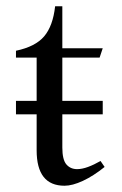

<svg xmlns="http://www.w3.org/2000/svg" viewBox="-20 -585 391 613"><path d="M31 -220V-263H308V-220ZM186 8Q97 8 97 -105V-401H31V-423Q93 -436 121 -469Q149 -502 156 -565H179V-431H308L298 -401H179V-114Q179 -75 192 -60Q205 -45 226 -45Q242 -45 261 -52Q280 -59 301 -71L314 -52Q278 -23 244.5 -7.5Q211 8 186 8Z"/></svg>

Font: Ibarra Real Nova Medium
Style: Regular
Weight: 500
Designer: Jose Maria Ribagorda & Octavio Pardo
Foundry: Jose Maria Ribagorda
Version: Version 2.000